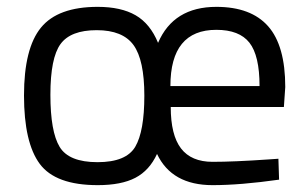

<svg xmlns="http://www.w3.org/2000/svg" viewBox="-20 -530 897 560"><path d="M763 -65 792 -67 794 -6Q681 10 600 10Q481 10 438 -81Q416 -33 375 -11.5Q334 10 265 10Q142 10 96 -52Q50 -114 50 -251.5Q50 -389 99.5 -449.5Q149 -510 265 -510Q333 -510 375.5 -485.5Q418 -461 441 -405Q486 -510 611 -510Q712 -510 762 -453.5Q812 -397 812 -276L808 -218H478Q478 -136 508 -97Q538 -58 600 -58Q662 -58 763 -65ZM127 -253.5Q127 -146 154 -101.5Q181 -57 264.5 -57Q348 -57 374.5 -102Q401 -147 401 -251Q401 -355 369.5 -398.5Q338 -442 262 -442Q186 -442 156.5 -401.5Q127 -361 127 -253.5ZM477 -279H737Q737 -368 707.5 -405.5Q678 -443 611 -443Q477 -443 477 -279Z"/></svg>

Font: Titillium Web
Style: Regular
Weight: 400
Version: Version 1.002;PS 57.000;hotconv 1.0.70;makeotf.lib2.5.55311